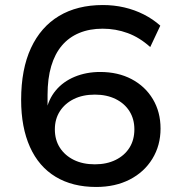

<svg xmlns="http://www.w3.org/2000/svg" viewBox="-20 -734 711 763"><path d="M362 9Q268 9 201 -31.5Q134 -72 99 -150Q64 -228 64 -337Q64 -459 103 -543Q142 -627 214.5 -670.5Q287 -714 389 -714Q433 -714 474 -704.5Q515 -695 551.5 -676.5Q588 -658 617 -632L577 -547Q535 -585 487.5 -602.5Q440 -620 388 -620Q336 -620 295 -603Q254 -586 226 -553Q198 -520 183.5 -471Q169 -422 169 -357V-290H163Q172 -339 201.5 -374.5Q231 -410 277 -429Q323 -448 378 -448Q449 -448 503 -419.5Q557 -391 587.5 -340Q618 -289 618 -223Q618 -156 585.5 -103Q553 -50 495.5 -20.5Q438 9 362 9ZM357 -81Q404 -81 439.5 -98.5Q475 -116 494.5 -147Q514 -178 514 -220Q514 -261 494.5 -292Q475 -323 439.5 -340.5Q404 -358 357 -358Q309 -358 273.5 -340.5Q238 -323 218 -292Q198 -261 198 -220Q198 -178 218 -147Q238 -116 273.5 -98.5Q309 -81 357 -81Z"/></svg>

Font: Nunito Sans 10pt SemiExpanded SemiBold
Style: Regular
Weight: 600
Width: 6
Designer: Vernon Adams
Foundry: Vernon Adams
Version: Version 3.101;gftools[0.9.27]